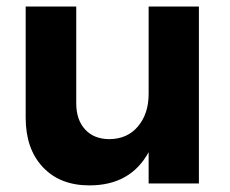

<svg xmlns="http://www.w3.org/2000/svg" viewBox="-20 -558 700 584"><path d="M432.1 -538.1H585V0H432.1V-95.2Q377 5.9 252 5.9Q162.6 5.9 110.4 -49.6Q58.1 -105 58.1 -200.2V-538.1H211.9V-244.1Q211.9 -193.4 239 -164.1Q266.1 -134.8 313 -134.8Q367.7 -135.3 399.9 -173.8Q432.1 -212.4 432.1 -272Z"/></svg>

Font: Montserrat arm SemiBold
Style: Regular
Weight: 600
Designer: Julieta Ulanovsky
Foundry: Julieta Ulanovsky
Version: Version 6.000;PS 006.000;hotconv 1.0.88;makeotf.lib2.5.64775